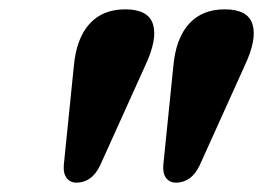

<svg xmlns="http://www.w3.org/2000/svg" viewBox="-20 -803 563 411"><path d="M143.6 -412Q130.4 -412 122.8 -421.8Q115.1 -431.6 116.6 -450.1L138.1 -661.8Q143.4 -720.6 171.5 -751.8Q199.5 -783 248.1 -783Q297.6 -783 307.5 -751Q317.5 -719 290.7 -662.2L194.5 -449.3Q185.3 -430 172.4 -421Q159.6 -412 143.6 -412ZM356.6 -412Q343.4 -412 335.7 -421.8Q328.1 -431.6 329.6 -450.1L351.1 -661.8Q356.4 -720.6 384.4 -751.8Q412.5 -783 461.1 -783Q510.6 -783 520.5 -751Q530.5 -719 503.7 -662.2L407.5 -449.3Q398.3 -430 385.4 -421Q372.6 -412 356.6 -412Z"/></svg>

Font: Fraunces
Style: Italic
Weight: 900
Italic angle: -16°
Version: Version 1.000;[0bf87f6ff]